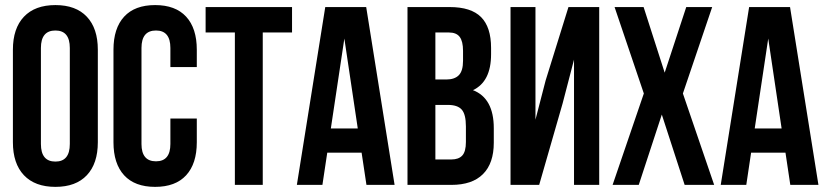

<svg xmlns="http://www.w3.org/2000/svg" viewBox="-20 -728 3253 756"><path d="M141.1 -539.1V-161.1Q141.1 -91.8 198.2 -91.8Q254.9 -91.8 254.9 -161.1V-539.1Q254.9 -607.9 198.2 -607.9Q141.1 -607.9 141.1 -539.1ZM30.8 -168V-532.2Q30.8 -616.2 74.2 -662.1Q117.7 -708 198.2 -708Q278.8 -708 322 -662.1Q365.2 -616.2 365.2 -532.2V-168Q365.2 -84 322 -38.1Q278.8 7.8 198.2 7.8Q117.7 7.8 74.2 -38.1Q30.8 -84 30.8 -168Z M650.9 -261.2H754.9V-168Q754.9 -83.5 712.9 -37.8Q670.9 7.8 590.8 7.8Q510.7 7.8 468.8 -37.8Q426.8 -83.5 426.8 -168V-532.2Q426.8 -616.7 468.8 -662.4Q510.7 -708 590.8 -708Q670.9 -708 712.9 -662.4Q754.9 -616.7 754.9 -532.2V-463.9H650.9V-539.1Q650.9 -607.9 594.2 -607.9Q537.1 -607.9 537.1 -539.1V-161.1Q537.1 -92.8 594.2 -92.8Q650.9 -92.8 650.9 -161.1Z M789.6 -600.1V-700.2H1129.9V-600.1H1014.6V0H904.8V-600.1Z M1421.9 -700.2 1533.7 0H1422.9L1403.8 -127H1268.6L1249.5 0H1148.9L1260.7 -700.2ZM1335.9 -576.2 1282.7 -222.2H1388.7Z M1750.5 -700.2Q1835 -700.2 1874.3 -660.6Q1913.6 -621.1 1913.6 -539.1V-514.2Q1913.6 -406.7 1842.3 -373Q1924.3 -341.3 1924.3 -223.1V-166Q1924.3 -85 1881.8 -42.5Q1839.4 0 1757.3 0H1584.5V-700.2ZM1743.7 -314.9H1694.3V-100.1H1757.3Q1786.1 -100.1 1800.3 -115.7Q1814.5 -131.3 1814.5 -168.9V-230Q1814.5 -277.8 1798.1 -296.4Q1781.7 -314.9 1743.7 -314.9ZM1747.6 -600.1H1694.3V-415H1737.3Q1770 -415 1786.6 -431.9Q1803.2 -448.7 1803.2 -488.8V-527.8Q1803.2 -565.4 1790 -582.8Q1776.9 -600.1 1747.6 -600.1Z M2195.3 -320.8 2103 0H1990.2V-700.2H2088.4V-256.8L2128.4 -411.1L2218.3 -700.2H2339.4V0H2240.2V-493.2Z M2682.1 -700.2H2784.2L2668.9 -359.9L2792 0H2675.8L2585.9 -276.9L2495.1 0H2392.1L2515.1 -359.9L2399.9 -700.2H2514.2L2597.2 -441.9Z M3090.8 -700.2 3202.6 0H3091.8L3072.8 -127H2937.5L2918.5 0H2817.9L2929.7 -700.2ZM3004.9 -576.2 2951.7 -222.2H3057.6Z"/></svg>

Font: Bebas Neue Bold
Style: Regular
Weight: 700
Designer: Ryoichi Tsunekawa
Foundry: Ryoichi Tsunekawa
Version: Version 1.300